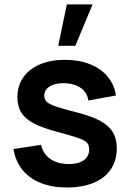

<svg xmlns="http://www.w3.org/2000/svg" viewBox="-20 -822 582 857"><path d="M278.3 -802.5 239.9 -617.5H316.2L393.4 -802.5ZM278.7 14.8Q212.3 14.8 161.8 -5.3Q111.3 -25.5 80.2 -63.8Q49.1 -102.2 40 -156.7L163 -175.5Q169.1 -148.7 185.8 -129.3Q202.6 -110 228.4 -99.8Q254.2 -89.7 287.2 -89.7Q315.7 -89.7 336.1 -97.5Q356.5 -105.2 367.2 -119.7Q378 -134.1 378 -154.2Q378 -173.4 368.9 -184.2Q359.8 -194.9 332.4 -204.9Q304.9 -214.9 240.5 -232.2Q171.6 -249.9 132.1 -270.7Q92.6 -291.4 75.1 -319.6Q57.7 -347.8 57.7 -389Q57.7 -439 84 -476.6Q110.2 -514.2 158.2 -534.6Q206.2 -555 270.2 -555Q332.5 -555 381.5 -535.5Q430.6 -515.9 460.7 -479.8Q490.8 -443.7 497.3 -395.7L374.3 -373.5Q371.2 -396.3 358 -413Q344.8 -429.8 323.1 -439.3Q301.3 -448.8 272.2 -450.5Q243.9 -451.8 222.5 -445.3Q201.1 -438.8 189.3 -426Q177.5 -413.1 177.5 -395.2Q177.5 -378.8 188.3 -368Q199.1 -357.3 229.1 -346.8Q259.2 -336.2 325 -319.7Q390.4 -302.8 428.6 -281.7Q466.8 -260.5 484.1 -231.3Q501.3 -202.2 501.3 -159.7Q501.3 -105.8 474.7 -66.3Q448.1 -26.8 397.8 -6Q347.6 14.8 278.7 14.8Z"/></svg>

Font: Hauora
Style: Regular
Weight: 400
Designer: Wayne Shih
Foundry: WCYS
Version: Version 1.001